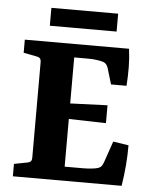

<svg xmlns="http://www.w3.org/2000/svg" viewBox="-52 -758 632 802"><g transform="rotate(5 264.0 -357.5)"><path d="M407 -418 387 -485Q381 -504 366 -509Q356 -512 339.5 -514.5Q323 -517 305 -517H244V-324L400 -330V-255L244 -259V-59H321Q339 -59 358 -61Q377 -63 387 -67Q395 -71 398.5 -76Q402 -81 406 -91L437 -181L502 -171Q502 -127 498.5 -85.5Q495 -44 488 0H32V-52L89 -63Q106 -66 106 -83V-486Q106 -504 89 -507L32 -518V-573H469Q474 -535 474.5 -496.5Q475 -458 472 -418ZM131 -715H411V-640H131Z"/></g></svg>

Font: Yrsa
Style: Regular
Weight: 400
Designer: Anna Giedrys (Yrsa+Rasa design), David Brezina (Yrsa art-direction, Rasa art-direction, design)
Foundry: Rosetta Type Foundry
Version: Version 2.004